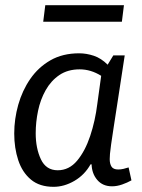

<svg xmlns="http://www.w3.org/2000/svg" viewBox="-20 -709 549 742"><path d="M418 -495H462Q447 -396 436.5 -328.5Q426 -261 419.5 -218.5Q413 -176 409.5 -151.5Q406 -127 405 -114.5Q404 -102 404 -94Q404 -76 411 -65Q418 -54 437 -54Q447 -54 457.5 -56.5Q468 -59 477 -62L488 -12Q472 -3 452 4Q432 11 413 11Q377 11 356 -13.5Q335 -38 334 -74H330Q307 -33 267.5 -10Q228 13 187 13Q133 13 99.5 -15Q66 -43 50.5 -90Q35 -137 35 -193Q35 -249 50.5 -304Q66 -359 97 -404Q128 -449 175 -476Q222 -503 286 -503Q314 -503 342.5 -493.5Q371 -484 396 -459ZM118 -194Q118 -136 138 -93.5Q158 -51 203 -51Q247 -51 278 -88Q309 -125 328.5 -183.5Q348 -242 356 -307L371 -416Q331 -441 288 -441Q242 -441 209.5 -419Q177 -397 156.5 -360.5Q136 -324 127 -280.5Q118 -237 118 -194ZM155 -689H459L451 -625H147Z"/></svg>

Font: Rosario Light
Style: Italic
Weight: 300
Italic angle: -8.05°
Designer: Hector Gatti
Foundry: Omnibus Type
Version: Version 1.101; ttfautohint (v1.8.1.43-b0c9)